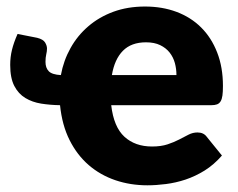

<svg xmlns="http://www.w3.org/2000/svg" viewBox="-20 -546 712 574"><path d="M507.5 -321.5Q507.5 -340 502.8 -357.5Q498 -375 487.2 -388.8Q476.5 -402.5 459 -411Q441.5 -419.5 416.5 -419.5Q372.5 -419.5 347.5 -394.2Q322.5 -369 314.5 -321.5ZM312.5 -231.5Q320 -166.5 352 -137.2Q384 -108 434.5 -108Q461.5 -108 481 -114.5Q500.5 -121 515.8 -129Q531 -137 543.8 -143.5Q556.5 -150 570.5 -150Q589 -150 598.5 -136.5L643.5 -81Q619.5 -53.5 591.8 -36.2Q564 -19 534.8 -9.2Q505.5 0.5 476.2 4.2Q447 8 420.5 8Q370 8 325 -7.2Q280 -22.5 245.2 -52.5Q210.5 -82.5 188 -127.2Q165.5 -172 159.5 -231.5Q130 -232 103.2 -236.2Q76.5 -240.5 55.8 -253Q35 -265.5 22.8 -289Q10.5 -312.5 10.5 -352Q10.5 -375.5 15.8 -397Q21 -418.5 32.5 -444.5L91 -433Q109 -428.5 114.8 -419Q120.5 -409.5 120.5 -401Q120.5 -392.5 118.2 -383.2Q116 -374 116 -361Q116 -343 125.8 -333Q135.5 -323 162 -321.5Q170 -365 190.8 -402.2Q211.5 -439.5 243.8 -467.2Q276 -495 318.8 -510.8Q361.5 -526.5 413.5 -526.5Q465 -526.5 507.8 -510.5Q550.5 -494.5 581.2 -464Q612 -433.5 629.2 -389.2Q646.5 -345 646.5 -289Q646.5 -271.5 645 -260.5Q643.5 -249.5 639.5 -243Q635.5 -236.5 628.8 -234Q622 -231.5 611.5 -231.5Z"/></svg>

Font: Lato 2
Style: Regular
Weight: 900
Designer: Lukasz Dziedzic with Adam Twardoch and Botio Nikoltchev
Foundry: tyPoland Lukasz Dziedzic
Version: Version 2.015; 2015-08-06; http://www.latofonts.com/